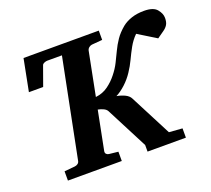

<svg xmlns="http://www.w3.org/2000/svg" viewBox="-117 -837 1086 988"><g transform="rotate(-20 425.5 -343.5)"><path d="M851.1 -616.2Q851.1 -592.8 843 -579.3Q835 -565.9 819.6 -555.2Q804.2 -544.4 782.2 -528.8L683.1 -589.8Q658.2 -564.9 641.6 -534.9Q625 -504.9 610.6 -474.1Q596.2 -443.4 577.1 -415Q557.6 -385.3 530.8 -360.6Q503.9 -335.9 478.5 -323.2Q504.4 -318.4 523.9 -308.6Q543.5 -298.8 551.3 -283.2L668.5 -56.2L741.2 -50.8V0H531.2V-36.1L413.1 -265.1Q407.2 -275.4 393.3 -281.7Q379.4 -288.1 364.3 -291L322.3 -78.1Q320.8 -68.4 326.4 -62.7Q332 -57.1 340.3 -56.2L390.1 -50.8V0H95.2V-50.8L153.3 -56.2Q162.6 -57.1 170.2 -62.7Q177.7 -68.4 179.2 -78.1L289.1 -628.9Q291.5 -638.7 285.9 -644.5Q280.3 -650.4 271 -651.4L213.4 -620.1V-670.9H508.3V-620.1L450.2 -615.2Q442.4 -614.3 434.6 -608.4Q426.8 -602.5 424.3 -592.8L377.4 -355Q416.5 -359.4 445.8 -380.9Q475.1 -402.3 496.1 -429.2Q518.6 -457 532.7 -485.4Q546.9 -513.7 560.1 -541.7Q573.2 -569.8 591.6 -596.9Q609.9 -624 641.1 -649.9Q662.6 -667 692.6 -677Q722.7 -687 761.2 -687Q812 -687 831.5 -663.6Q851.1 -640.1 851.1 -616.2ZM309.1 -616.2H206.1Q199.2 -616.2 189.9 -612.5Q180.7 -608.9 178.2 -602.1L140.1 -496.1H62L96.2 -670.9H314.9Z"/></g></svg>

Font: Charis
Style: Bold Italic
Weight: 700
Italic angle: -11°
Designer: Walt Agee, Miriam Martin, Annie Olsen, Victor Gaultney, Lorna Priest, Alan Ward, Bob Hallissy, Martin Hosken, Sharon Cor
Foundry: SIL Global
Version: Version 7.000